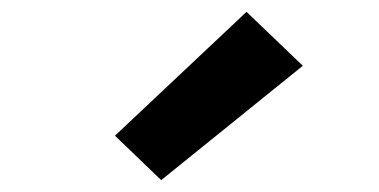

<svg xmlns="http://www.w3.org/2000/svg" viewBox="-20 -846 640 324"><path d="M252 -542 174 -617 396 -826 491 -735Z"/></svg>

Font: Iosevka Slab XBdEx
Style: Regular
Weight: 800
Width: 7
Monospace: yes
Designer: Belleve Invis
Foundry: Belleve Invis
Version: Version 11.1.0; ttfautohint (v1.8.3)